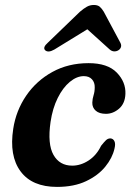

<svg xmlns="http://www.w3.org/2000/svg" viewBox="-20 -722 522 754"><path d="M309 -423Q281.5 -423 254.2 -400.5Q227 -378 206.8 -337.5Q186.5 -297 178.5 -243Q166 -156 190 -113.8Q214 -71.5 263.5 -71.5Q297 -71.5 328 -91.8Q359 -112 377 -149.5Q388.5 -164 396 -171.2Q403.5 -178.5 413.5 -178.5Q424 -178 429.2 -167.8Q434.5 -157.5 429.5 -138Q421.5 -102 393.5 -67.5Q365.5 -33 318 -10.5Q270.5 12 204 12Q106 12 60.8 -49Q15.5 -110 32 -216.5Q43 -288 83 -346.5Q123 -405 185.8 -439.5Q248.5 -474 328 -474Q402.5 -474 438.5 -437Q474.5 -400 472.5 -353Q471 -315.5 447.5 -295.2Q424 -275 396 -275Q370 -275 356 -287.2Q342 -299.5 342.5 -319Q343 -334 347.5 -348Q352 -362 352 -379Q352.5 -398 341.2 -410.5Q330 -423 309 -423ZM193.5 -527.5Q169 -513.5 157 -525Q147 -536 168 -554.5L294 -676Q308.5 -688.5 321 -695.5Q333.5 -702.5 348.5 -702.5Q363.5 -702.5 371.8 -695.5Q380 -688.5 387.5 -676L452.5 -554.5Q457.5 -545 455 -537.2Q452.5 -529.5 445.5 -525Q438 -520 428.5 -520.2Q419 -520.5 411 -527.5L323 -607Z"/></svg>

Font: Fraunces 9pt SemiBold
Style: Italic
Weight: 600
Italic angle: -16°
Version: Version 1.000;[b76b70a41]